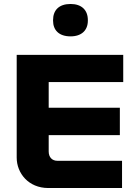

<svg xmlns="http://www.w3.org/2000/svg" viewBox="-20 -946 689 966"><path d="M64 -670V-153C64 -75 123 0 223 0H594V-137H269C242 -137 225 -155 225 -184V-266H583V-404H225V-533H600V-670ZM247 -842C247 -794 277 -763 335 -763C391 -763 422 -794 422 -842V-845C422 -895 391 -926 335 -926C277 -926 247 -895 247 -845Z"/></svg>

Font: LT Wave Alt Black
Style: Regular
Weight: 900
Designer: Daniel Lyons
Version: Version 2.5 (Glyphs App)